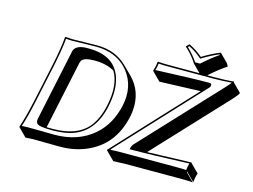

<svg xmlns="http://www.w3.org/2000/svg" viewBox="-113 -1007 1660 1262"><g transform="rotate(15 717.0 -376.0)"><path d="M281.2 -645Q313.5 -645 364 -646.5Q414.6 -647.9 446.8 -647.9Q572.3 -647.5 651.9 -568.4L708.5 -512.2Q793.9 -426.8 783.7 -296.4Q781.7 -273.4 776.9 -251.5Q732.9 -45.4 551.8 27.3Q472.7 58.6 383.3 58.6Q327.1 58.6 272.9 57.6Q231.9 56.6 200.7 56.6L147.9 59.6L91.3 2.9L90.8 0Q115.2 -68.4 143.6 -200.2L195.8 -444.8Q223.1 -574.2 228 -645L230.5 -647.9Q232.9 -647.9 281.2 -645ZM1091.3 -696.8Q1068.4 -734.4 1030.8 -772.5Q1021 -782.2 1010.3 -792L1030.8 -812Q1085.4 -785.6 1123.5 -751Q1189 -791 1243.7 -812L1300.3 -755.4L1311 -735.4Q1255.4 -698.7 1195.8 -645H1245.1Q1324.2 -645 1372.6 -650.9Q1375.5 -650.4 1376.5 -649.9Q1377.4 -647.5 1377 -645L1433.6 -588.4Q1429.7 -574.7 1392.1 -534.2L944.3 -55.2L1243.7 -64.9L1245.1 -62L1301.8 -5.4Q1296.4 10.7 1293 27.3Q1292.5 30.8 1288.6 56.6L1231.9 0L1229.5 2.9L1286.1 59.6Q1261.2 56.6 1215.3 56.6H953.6Q954.6 58.6 954.6 59.1L952.1 56.6H832.5L745.1 59.6L688.5 2.9L686 -1Q694.8 -9.8 709.5 -26.4Q717.3 -35.2 720.2 -38.1L1181.2 -533.2L902.8 -523.4L846.2 -580.1L844.7 -583Q850.1 -599.6 854 -616.2Q854.5 -619.6 857.9 -645L860.8 -647.9Q884.8 -645 920.9 -645H1143.1ZM591.8 -515.1Q538.1 -547.4 456.1 -547.4Q384.3 -547.4 368.7 -521.5Q365.2 -514.6 363.3 -507.3L264.6 -42.5Q281.7 -42 304.7 -42Q467.3 -42 542 -127.9Q591.3 -186 612.3 -284.2Q643.1 -430.2 591.8 -515.1ZM1228 -586.4Q1227.5 -588.9 1227.1 -589.8Q1225.1 -590.8 1223.6 -590.8ZM841.3 -43.9H829.1L831.5 -56.2Q835 -68.4 842.3 -78.1L842.8 -78.6L1328.1 -597.7Q1357.4 -629.4 1364.3 -640.1Q1301.3 -635.3 1245.1 -634.8H920.9Q889.6 -634.8 867.2 -637.2Q864.7 -619.1 863.8 -613.8Q861.3 -603 857.9 -590.3Q1109.9 -601.1 1223.6 -601.1Q1240.7 -601.1 1236.8 -582.5Q1234.9 -576.2 1231.4 -572.3L727.5 -31.2Q724.6 -28.3 717.8 -20.5Q710.4 -12.7 706.5 -7.8Q753.4 -9.8 775.9 -9.8H1159.2Q1201.2 -9.8 1223.1 -7.8Q1225.6 -26.4 1226.6 -31.2Q1229 -42 1232.4 -54.7Q963.4 -43.9 841.3 -43.9ZM1096.7 -707H1130.4Q1188.5 -759.8 1241.2 -795.4L1238.8 -799.3Q1187.5 -778.3 1128.9 -742.7L1122.6 -738.8L1116.7 -743.7Q1080.6 -775.9 1032.7 -799.8L1024.9 -792Q1071.3 -747.1 1096.7 -707ZM281.2 -634.8Q256.3 -634.8 237.3 -637.2Q231.4 -565.9 205.6 -442.9L153.3 -197.8Q127.4 -75.2 104.5 -8.3Q122.6 -9.8 144 -9.8Q176.3 -9.8 216.8 -9.3Q271.5 -8.3 326.7 -7.8Q486.8 -7.8 592.8 -99.6Q682.1 -177.7 710.9 -310.1Q739.3 -443.8 664.6 -539.6Q607.4 -611.3 512.7 -631.3Q480.5 -637.7 446.8 -638.2Q415 -638.2 364.3 -636.7Q313 -634.8 281.2 -634.8ZM194.8 -84 296.9 -565.9Q306.2 -609.9 377.4 -613.8Q387.7 -614.3 399.4 -613.8Q579.1 -613.8 622.1 -470.2Q633.8 -430.2 633.8 -383.3Q633.3 -335 622.1 -281.7Q580.6 -85.9 420.9 -44.9Q370.6 -32.2 304.7 -32.2Q216.3 -32.2 200.7 -47.9Q193.4 -56.6 192.9 -68.8Q193.4 -75.7 194.8 -84Z"/></g></svg>

Font: Linux Biolinum Shadow O
Style: Italic
Weight: 400
Italic angle: -12°
Designer: Philipp H. Poll
Foundry: Philipp H. Poll
Version: Version 0.6.2